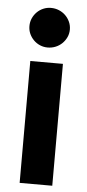

<svg xmlns="http://www.w3.org/2000/svg" viewBox="-54 -778 367 809"><g transform="rotate(5 130.0 -373.0)"><path d="M199 -515.5V0H61V-515.5ZM215.5 -662Q215.5 -644.5 208.5 -629.5Q201.5 -614.5 189.8 -603Q178 -591.5 162.2 -585Q146.5 -578.5 128.5 -578.5Q111.5 -578.5 96.2 -585Q81 -591.5 69.5 -603Q58 -614.5 51.2 -629.5Q44.5 -644.5 44.5 -662Q44.5 -679.5 51.2 -694.8Q58 -710 69.5 -721.5Q81 -733 96.2 -739.5Q111.5 -746 128.5 -746Q146.5 -746 162.2 -739.5Q178 -733 189.8 -721.5Q201.5 -710 208.5 -694.8Q215.5 -679.5 215.5 -662Z"/></g></svg>

Font: Lato Heavy
Style: Regular
Weight: 800
Designer: Lukasz Dziedzic
Foundry: tyPoland Lukasz Dziedzic
Version: Version 2.007; 2014-02-27